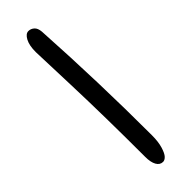

<svg xmlns="http://www.w3.org/2000/svg" viewBox="48 -174 603 603"><g transform="rotate(45 350.0 127.5)"><path d="M118.2 164.1Q88.9 164.1 72 155Q55.2 146 55.2 133.8Q55.2 123.5 62.5 115Q69.8 106.4 86.9 105Q326.2 90.8 561 90.8Q589.8 90.8 609.9 96.9Q629.9 103 637.5 110.4Q645 117.7 645 125Q645 138.7 631.6 146.2Q618.2 153.8 594.2 153.8Q414.6 153.8 268.6 158.9Q122.6 164.1 118.2 164.1Z"/></g></svg>

Font: Shantell Sans Irregular
Style: Regular
Weight: 300
Designer: Stephen Nixon, Anya Danilova, Shantell Martin
Foundry: Arrow Type
Version: Version 1.006;[9816181b4]